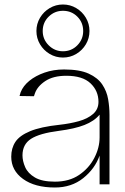

<svg xmlns="http://www.w3.org/2000/svg" viewBox="-20 -820 557 854"><path d="M224 14Q135 14 82.5 -24Q30 -62 30 -123Q30 -161 48.5 -189Q67 -217 114 -236.5Q161 -256 245 -265Q291 -270 330.5 -281Q370 -292 394 -313Q418 -334 418 -367Q418 -416 382.5 -449.5Q347 -483 275 -483Q217 -483 181.5 -459.5Q146 -436 135 -404Q134 -401 133 -398Q132 -395 131 -392L67 -393Q68 -398 69.5 -402Q71 -406 72 -410Q83 -438 110.5 -460.5Q138 -483 178 -497Q218 -511 265 -511Q334 -511 374.5 -492.5Q415 -474 435 -444Q455 -414 461 -378.5Q467 -343 467 -310V0H423V-128Q402 -69 350 -27.5Q298 14 224 14ZM224 -12Q288 -12 332 -42Q376 -72 399.5 -117.5Q423 -163 423 -209V-310Q399 -281 355.5 -264Q312 -247 242 -238Q156 -227 118 -202.5Q80 -178 80 -129Q80 -104 92 -76.5Q104 -49 135.5 -30.5Q167 -12 224 -12ZM260 -564Q228 -564 201 -580Q174 -596 158 -623Q142 -650 142 -682Q142 -714 158 -741Q174 -768 201 -784Q228 -800 260 -800Q292 -800 319 -784Q346 -768 362 -741Q378 -714 378 -682Q378 -650 362 -623Q346 -596 319 -580Q292 -564 260 -564ZM260 -592Q298 -592 324 -618.5Q350 -645 350 -682Q350 -720 324 -746Q298 -772 260 -772Q223 -772 196.5 -746Q170 -720 170 -682Q170 -645 196.5 -618.5Q223 -592 260 -592Z"/></svg>

Font: Panamera Light
Style: Regular
Weight: 300
Designer: Bastien Sozeau
Foundry: NBR — Bastien Sozeau
Version: Version 3.002; ttfautohint (v1.8.4.7-5d5b);gftools[0.9.33]